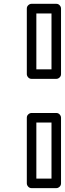

<svg xmlns="http://www.w3.org/2000/svg" viewBox="-20 -848 339 1003"><path d="M120.1 109.9V-232.9Q120.1 -243.7 127.9 -250.7Q135.7 -257.8 145 -257.8H273.9Q284.7 -257.8 291.7 -250Q298.8 -242.2 298.8 -232.9V109.9Q298.8 120.6 291 127.7Q283.2 134.8 273.9 134.8H145Q134.3 134.8 127.2 127Q120.1 119.1 120.1 109.9ZM120.1 -460.9V-803.2Q120.1 -814 127.9 -821Q135.7 -828.1 145 -828.1H273.9Q284.7 -828.1 291.7 -820.3Q298.8 -812.5 298.8 -803.2V-460.9Q298.8 -450.2 291 -443.1Q283.2 -436 273.9 -436H145Q134.3 -436 127.2 -443.8Q120.1 -451.7 120.1 -460.9ZM169.9 85H249V-208H169.9ZM169.9 -485.8H249V-777.8H169.9Z"/></svg>

Font: Trueno Bold Outline
Style: Regular
Weight: 700
Width: 6
Designer: Julieta Ulanovsky
Foundry: Julieta Ulanovsky
Version: Version 3.001b | FøM Fix